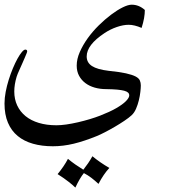

<svg xmlns="http://www.w3.org/2000/svg" viewBox="-44 -473 738 835"><path d="M251.5 217.8Q268.6 231.9 284.2 242.7Q299.8 253.4 318.4 265.1Q329.6 251 339.4 236.6Q349.1 222.2 357.9 206.5Q391.6 234.4 431.6 257.3Q418.9 271 407.2 288.1Q395.5 305.2 384.3 326.7Q369.1 312.5 353.5 300.5Q337.9 288.6 320.8 279.8Q303.7 300.3 283.7 342.8Q273.9 333 254.2 317.4Q234.4 301.8 206.5 284.2Q234.9 250 251.5 217.8ZM571.8 -351.6Q556.2 -358.4 542.2 -361.8Q528.3 -365.2 515.6 -365.2Q492.2 -365.2 463.9 -355.5Q435.5 -345.7 410.6 -329.1Q333 -277.8 333 -227.5Q333 -200.7 356 -185.8Q378.9 -170.9 428.7 -165Q476.1 -160.2 503.7 -154.1Q531.2 -147.9 545.7 -140.4Q560.1 -132.8 564.2 -123Q568.4 -113.3 568.4 -101.6Q568.4 -90.8 566.4 -73.2Q564.5 -55.7 559.8 -36.6Q555.2 -17.6 547.6 0Q540 17.6 528.3 28.3Q516.6 39.1 497.1 52.2Q477.5 65.4 455.8 78.1Q434.1 90.8 412.8 101.8Q391.6 112.8 377 118.7Q323.2 140.6 276.9 151.9Q230.5 163.1 186 163.1Q138.2 163.1 99.4 152.1Q60.5 141.1 33 118.4Q5.4 95.7 -9.5 60.5Q-24.4 25.4 -24.4 -22.9Q-24.4 -46.9 -19.3 -73.5Q-14.2 -100.1 -6.1 -126Q2 -151.9 12 -175.8Q22 -199.7 32 -217.8Q42 -235.8 51 -246.6Q60.1 -257.3 65.9 -257.3Q74.2 -257.3 74.2 -249.5Q74.2 -247.1 71 -239.3Q67.9 -231.4 63.2 -220.7Q58.6 -210 53 -197.3Q47.4 -184.6 42.2 -173.1Q37.1 -161.6 33.2 -152.6Q29.3 -143.6 28.3 -139.2Q18.1 -105 18.1 -75.2Q18.1 -41.5 30.8 -14.4Q43.5 12.7 67.1 32Q90.8 51.3 124.8 61.5Q158.7 71.8 201.7 71.8Q238.8 71.8 295.9 58.6Q350.1 45.9 391.6 29.8Q433.1 13.7 461.2 -2.4Q489.3 -18.6 503.7 -33.2Q518.1 -47.9 518.1 -58.1Q518.1 -65.4 512.9 -70.3Q507.8 -75.2 496.1 -78.4Q484.4 -81.5 465.1 -83.3Q445.8 -85 417.5 -85.4Q391.1 -85.4 367.9 -92Q344.7 -98.6 327.4 -111.6Q310.1 -124.5 299.8 -143.6Q289.6 -162.6 289.6 -187.5Q289.6 -216.3 303 -246.8Q316.4 -277.3 337.6 -306.9Q358.9 -336.4 385.7 -362.8Q412.6 -389.2 439.2 -409.2Q465.8 -429.2 489.5 -440.9Q513.2 -452.6 528.8 -452.6Q560.1 -452.6 585.9 -429.7Q585.9 -413.1 582.5 -393.8Q579.1 -374.5 571.8 -351.6Z"/></svg>

Font: XB Niloofar
Style: Regular
Weight: 400
Designer: Behnam
Foundry: Irmug
Version: Version 7.201 2008